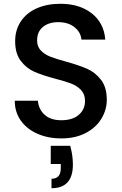

<svg xmlns="http://www.w3.org/2000/svg" viewBox="-20 -724 644 1014"><path d="M304 7Q234 7 178 -17.5Q122 -42 90 -87Q58 -132 58 -192H180Q184 -147 215.5 -118Q247 -89 304 -89Q363 -89 396 -117.5Q429 -146 429 -191Q429 -226 408.5 -248Q388 -270 357.5 -282Q327 -294 273 -308Q205 -326 162.5 -344.5Q120 -363 90 -402Q60 -441 60 -506Q60 -566 90 -611Q120 -656 174 -680Q228 -704 299 -704Q400 -704 464.5 -653.5Q529 -603 536 -515H410Q407 -553 374 -580Q341 -607 287 -607Q238 -607 207 -582Q176 -557 176 -510Q176 -478 195.5 -457.5Q215 -437 245 -425Q275 -413 327 -399Q396 -380 439.5 -361Q483 -342 513.5 -302.5Q544 -263 544 -197Q544 -144 515.5 -97Q487 -50 432.5 -21.5Q378 7 304 7ZM351 46Q365 98 365 145Q365 270 252 270V220Q277 220 289 206Q301 192 301 163V142H248V46Z"/></svg>

Font: Poppins Cyr Med
Style: Regular
Weight: 500
Designer: Ninad Kale (Devanagari), Jonny Pinhorn (Latin)
Foundry: Indian Type Foundry
Version: 4.004